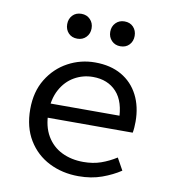

<svg xmlns="http://www.w3.org/2000/svg" viewBox="-80 -770 761 852"><g transform="rotate(10 300.0 -344.0)"><path d="M330 12Q257 12 197.5 -18Q138 -48 103 -105.5Q68 -163 68 -244Q68 -323 103 -380Q138 -437 194.5 -467.5Q251 -498 316 -498Q386 -498 435.5 -469.5Q485 -441 511.5 -389.5Q538 -338 538 -270Q538 -256 537 -243Q536 -230 534 -220H123V-284H485L464 -261Q464 -347 424.5 -390Q385 -433 318 -433Q273 -433 234.5 -411Q196 -389 173 -346.5Q150 -304 150 -244Q150 -181 175 -138.5Q200 -96 243 -75Q286 -54 340 -54Q384 -54 419.5 -66.5Q455 -79 488 -100L518 -46Q482 -22 435 -5Q388 12 330 12ZM219 -588Q194 -588 179 -604Q164 -620 164 -644Q164 -668 179 -684Q194 -700 219 -700Q243 -700 258.5 -684Q274 -668 274 -644Q274 -620 258.5 -604Q243 -588 219 -588ZM413 -588Q389 -588 373.5 -604Q358 -620 358 -644Q358 -668 373.5 -684Q389 -700 413 -700Q438 -700 453 -684Q468 -668 468 -644Q468 -620 453 -604Q438 -588 413 -588Z"/></g></svg>

Font: Source Code Variable
Style: Regular
Weight: 400
Monospace: yes
Designer: Paul D. Hunt, Teo Tuominen
Foundry: Adobe Systems Incorporated
Version: Version 1.010;hotconv 1.0.106;makeotfexe 2.5.65593